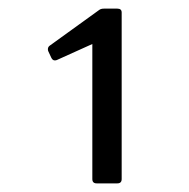

<svg xmlns="http://www.w3.org/2000/svg" viewBox="-20 -820 438 445"><path d="M204 -395Q194 -395 194 -405V-718L112 -681Q110 -680 107 -680Q102 -680 99 -686L92 -701Q91 -703 91 -706Q91 -711 95 -714L210 -797Q214 -800 221 -800H252Q262 -800 262 -791V-405Q262 -395 252 -395Z"/></svg>

Font: LINE Seed Sans KR Regular
Style: Regular
Weight: 400
Designer: LINE VX Design & Sandoll Inc & Dalton Maag Ltd
Foundry: Sandoll Inc.
Version: Version 1.000